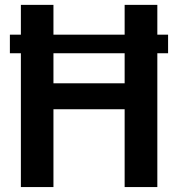

<svg xmlns="http://www.w3.org/2000/svg" viewBox="-20 -757 720 777"><path d="M20 -541.5V-616.7H64.5V-737.3H196.3V-616.7H484.4V-737.3H616.7V-616.7H660.2V-541.5H616.7V0H484.4V-314.9H196.3V0H64.5V-541.5ZM196.3 -419.9H484.4V-541.5H196.3Z"/></svg>

Font: Epilogue SemiBold
Style: Regular
Weight: 600
Designer: Tyler Finck
Foundry: Etcetera Type Co
Version: Version 2.112